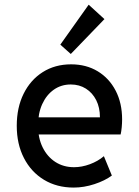

<svg xmlns="http://www.w3.org/2000/svg" viewBox="-20 -806 602 833"><path d="M299.8 7.8Q226.6 7.8 170.9 -25.9Q115.2 -59.6 84 -120.1Q52.7 -180.7 52.7 -260.3Q52.7 -339.4 82.5 -399.4Q112.3 -459.5 165.5 -493.2Q218.8 -526.9 288.6 -526.9Q354 -526.9 403.8 -496.8Q453.6 -466.8 481.7 -412.8Q509.8 -358.9 509.8 -287.6Q509.8 -272 508.1 -253.7Q506.3 -235.4 503.4 -222.7H130.4V-296.9H413.6Q413.6 -339.4 397.5 -371.3Q381.3 -403.3 352.8 -421.4Q324.2 -439.5 287.1 -439.5Q245.6 -439.5 213.6 -417Q181.6 -394.5 163.3 -354.5Q145 -314.5 145 -261.2Q145 -207.5 165 -166.7Q185.1 -126 220.2 -103.3Q255.4 -80.6 301.3 -80.6Q335 -80.6 369.9 -93.5Q404.8 -106.4 430.7 -128.4L465.3 -44.4Q435.1 -22 389.6 -7.1Q344.2 7.8 299.8 7.8ZM287.1 -571.8 241.7 -612.3 364.7 -785.6 433.1 -723.1Z"/></svg>

Font: Reddit Mono Medium
Style: Regular
Weight: 500
Monospace: yes
Designer: Stephen Hutchings
Foundry: Reddit
Version: Version 1.014